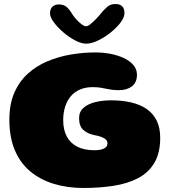

<svg xmlns="http://www.w3.org/2000/svg" viewBox="-20 -893 847 954"><path d="M394.5 41Q314.5 41 247.2 20.5Q180 0 130.2 -41.5Q80.5 -83 53.5 -147Q26.5 -211 26.5 -298.5Q26.5 -375 50.8 -431.2Q75 -487.5 117.5 -526.2Q160 -565 215 -588.2Q270 -611.5 331.5 -622Q393 -632.5 454.5 -632.5Q491 -632.5 527.2 -625.8Q563.5 -619 593.8 -605.2Q624 -591.5 642.2 -570.5Q660.5 -549.5 660.5 -521.5Q660.5 -483 635.5 -464Q610.5 -445 572 -445Q551.5 -445 536 -447Q520.5 -449 506.5 -452.2Q492.5 -455.5 476.8 -457.8Q461 -460 440.5 -460Q404.5 -460 377 -448Q349.5 -436 331.2 -414.2Q313 -392.5 303.5 -362.2Q294 -332 294 -296Q294 -249 311.5 -215.5Q329 -182 363.8 -164.2Q398.5 -146.5 449 -146.5Q462 -146.5 473.8 -148.2Q485.5 -150 494.5 -154Q503.5 -158 508.8 -164.5Q514 -171 514 -181Q514 -191 507 -198.5Q500 -206 485.2 -212Q470.5 -218 447 -222Q415.5 -228.5 394.2 -247.2Q373 -266 373 -306Q373 -338 395.2 -357.5Q417.5 -377 454 -385.8Q490.5 -394.5 532 -394.5Q587 -394.5 632 -384Q677 -373.5 709.2 -351Q741.5 -328.5 758.8 -293.2Q776 -258 776 -208.5Q776 -132.5 746.8 -83.5Q717.5 -34.5 665.5 -7.5Q613.5 19.5 544.2 30.2Q475 41 394.5 41ZM408 -676Q384.5 -676 353.8 -692Q323 -708 294.5 -732.5Q266 -757 247.2 -782.5Q228.5 -808 228.5 -826.5Q228.5 -848 240.5 -859.5Q252.5 -871 271.5 -871Q297 -871 311.5 -858Q326 -845 338.5 -823.5Q347 -810 360 -795.8Q373 -781.5 386 -772Q399 -762.5 407.5 -762.5Q416 -762.5 429.5 -773.2Q443 -784 457.5 -799Q472 -814 482.5 -827.5Q499 -847.5 514.2 -860.2Q529.5 -873 553.5 -873Q598.5 -873 598.5 -827.5Q598.5 -807 579 -781Q559.5 -755 529.2 -731Q499 -707 466.5 -691.5Q434 -676 408 -676Z"/></svg>

Font: Gluten Thin ExtraBold
Style: Regular
Weight: 800
Version: Version 1.300